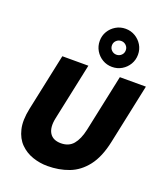

<svg xmlns="http://www.w3.org/2000/svg" viewBox="-187 -1195 1149 1330"><g transform="rotate(20 387.5 -529.5)"><path d="M507 -788Q468 -788 436 -807Q404 -826 385 -858Q366 -890 366 -929Q366 -968 385 -999.5Q404 -1031 436 -1050Q468 -1069 507 -1069Q546 -1069 578 -1050Q610 -1031 629 -999.5Q648 -968 648 -929Q648 -890 629 -858Q610 -826 578 -807Q546 -788 507 -788ZM507 -878Q528 -878 543 -892.5Q558 -907 558 -929Q558 -950 543 -964.5Q528 -979 507 -979Q486 -979 471 -964.5Q456 -950 456 -929Q456 -907 471 -892.5Q486 -878 507 -878ZM321 10Q265 10 212 -8Q159 -26 120 -65Q81 -104 66 -167Q51 -230 70 -320L159 -740H351L262 -320Q247 -249 271.5 -209.5Q296 -170 355 -170Q413 -170 445.5 -208.5Q478 -247 494 -320L583 -740H775L682 -300Q657 -181 604 -113Q551 -45 478.5 -17.5Q406 10 321 10Z"/></g></svg>

Font: Be Vietnam Pro Black
Style: Italic
Weight: 900
Italic angle: -12°
Designer: Lam Bao, Tony Le, Vietanh Nguyen
Foundry: Yellow Type Foundry
Version: Version 1.002; ttfautohint (v1.8.3)